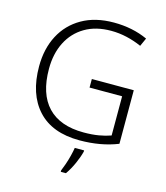

<svg xmlns="http://www.w3.org/2000/svg" viewBox="-135 -827 993 1150"><g transform="rotate(15 362.0 -252.0)"><path d="M387 -364H647V-32Q542 10 410 10Q240 10 151 -87Q62 -184 62 -356Q62 -465 105.5 -548Q149 -631 231 -678Q313 -725 428 -725Q544 -725 638 -682L615 -631Q570 -651 522 -662Q474 -673 425 -673Q330 -673 262.5 -633Q195 -593 159 -522Q123 -451 123 -357Q123 -202 199 -122Q275 -42 422 -42Q474 -42 515 -49Q556 -56 589 -68V-311H387ZM453 68Q445 101 426 144Q407 187 383 221H351V212Q358 196 367.5 168.5Q377 141 384.5 111.5Q392 82 395 61H453Z"/></g></svg>

Font: Noto Traditional Nushu Light
Style: Regular
Weight: 300
Designer: LIU Zhao
Foundry: LiuZhao Studio
Version: Version 2.003; ttfautohint (v1.8.4.7-5d5b)